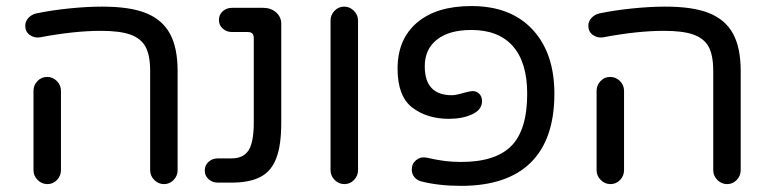

<svg xmlns="http://www.w3.org/2000/svg" viewBox="-20 -603 2547 635"><path d="M476.6 -40V-368.2Q476.6 -420.9 460.9 -449.2Q445.3 -476.6 410.6 -488.8Q376 -501 313.5 -501Q225.6 -501 112.3 -479.5Q93.8 -476.6 78.6 -487.3Q63.5 -498 63.5 -517.6Q63.5 -532.2 73.7 -543.5Q84 -554.7 99.6 -558.6Q151.4 -569.3 210 -575.2Q268.6 -581.1 317.4 -581.1Q410.2 -581.1 462.9 -559.6Q516.6 -538.1 542 -491.7Q567.4 -445.3 567.4 -368.2V-40Q567.4 -21.5 554.2 -7.8Q541 5.9 522.5 5.9Q503.9 5.9 490.2 -7.8Q476.6 -21.5 476.6 -40ZM90.8 -40V-302.7Q90.8 -321.3 104 -335Q117.2 -348.6 135.7 -348.6Q154.3 -348.6 168 -335Q181.6 -321.3 181.6 -302.7V-40Q181.6 -21.5 168.5 -7.8Q155.3 5.9 136.7 5.9Q118.2 5.9 104.5 -7.8Q90.8 -21.5 90.8 -40Z M657.2 -39.1Q657.2 -56.6 669.9 -67.9Q682.6 -79.1 700.2 -79.1H745.1Q785.2 -79.1 802.2 -106Q819.3 -132.8 819.3 -198.2V-477.5Q819.3 -497.1 799.8 -497.1H747.1Q729.5 -497.1 716.8 -508.3Q704.1 -519.5 704.1 -537.1Q704.1 -554.7 716.8 -565.9Q729.5 -577.1 747.1 -577.1H850.6Q876 -577.1 893.1 -562Q910.2 -546.9 910.2 -524.4V-198.2Q910.2 -123 894.5 -82Q878.9 -38.1 842.8 -18.6Q806.6 1 745.1 1H700.2Q682.6 1 669.9 -10.3Q657.2 -21.5 657.2 -39.1Z M1073.2 -40V-535.2Q1073.2 -553.7 1086.4 -567.4Q1099.6 -581.1 1118.2 -581.1Q1136.7 -581.1 1150.4 -567.4Q1164.1 -553.7 1164.1 -535.2V-40Q1164.1 -21.5 1150.9 -7.8Q1137.7 5.9 1119.1 5.9Q1100.6 5.9 1086.9 -7.8Q1073.2 -21.5 1073.2 -40Z M1374 -2.9Q1360.4 -5.9 1351.1 -16.6Q1341.8 -27.3 1341.8 -42Q1341.8 -61.5 1356 -73.2Q1370.1 -85 1388.7 -82Q1428.7 -73.2 1453.1 -70.3Q1477.5 -67.4 1504.9 -67.4Q1619.1 -67.4 1671.4 -120.6Q1723.6 -173.8 1723.6 -293Q1723.6 -396.5 1676.3 -450.2Q1628.9 -503.9 1539.1 -503.9Q1465.8 -503.9 1425.3 -472.2Q1384.8 -440.4 1384.8 -383.8Q1384.8 -288.1 1474.6 -288.1Q1487.3 -288.1 1513.7 -295.9Q1537.1 -301.8 1542 -301.8Q1556.6 -301.8 1565.4 -292.5Q1574.2 -283.2 1574.2 -268.6Q1574.2 -240.2 1542 -225.1Q1509.8 -210 1464.8 -210Q1392.6 -210 1343.8 -247.1Q1294.9 -284.2 1294.9 -376Q1294.9 -473.6 1359.4 -528.3Q1423.8 -583 1539.1 -583Q1668.9 -583 1741.2 -505.4Q1813.5 -427.7 1813.5 -293Q1813.5 -142.6 1735.4 -65.4Q1657.2 11.7 1504.9 11.7Q1431.6 11.7 1374 -2.9Z M2338.9 -40V-368.2Q2338.9 -420.9 2323.2 -449.2Q2307.6 -476.6 2272.9 -488.8Q2238.3 -501 2175.8 -501Q2087.9 -501 1974.6 -479.5Q1956.1 -476.6 1940.9 -487.3Q1925.8 -498 1925.8 -517.6Q1925.8 -532.2 1936 -543.5Q1946.3 -554.7 1961.9 -558.6Q2013.7 -569.3 2072.3 -575.2Q2130.9 -581.1 2179.7 -581.1Q2272.5 -581.1 2325.2 -559.6Q2378.9 -538.1 2404.3 -491.7Q2429.7 -445.3 2429.7 -368.2V-40Q2429.7 -21.5 2416.5 -7.8Q2403.3 5.9 2384.8 5.9Q2366.2 5.9 2352.5 -7.8Q2338.9 -21.5 2338.9 -40ZM1953.1 -40V-302.7Q1953.1 -321.3 1966.3 -335Q1979.5 -348.6 1998 -348.6Q2016.6 -348.6 2030.3 -335Q2043.9 -321.3 2043.9 -302.7V-40Q2043.9 -21.5 2030.8 -7.8Q2017.6 5.9 1999 5.9Q1980.5 5.9 1966.8 -7.8Q1953.1 -21.5 1953.1 -40Z"/></svg>

Font: FakePearl
Style: Regular
Weight: 400
Version: Version 1.2